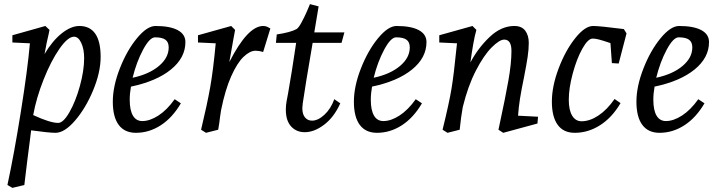

<svg xmlns="http://www.w3.org/2000/svg" viewBox="-20 -634 3480 931"><path d="M125 -424 40 -428V-463L200 -508L220 -489L216 -469Q207 -434 196 -372Q234 -436 279 -472Q324 -508 365 -508Q416 -508 442 -470.5Q468 -433 468 -358Q468 -284 432 -197Q396 -110 344.5 -50Q293 10 249 10Q218 10 131 -2L126 38Q119 91 112 147Q105 203 98 263L40 277L16 263Q48 115 81 -91.5Q114 -298 125 -424ZM262 -38Q287 -38 317 -90.5Q347 -143 367.5 -217.5Q388 -292 388 -352Q388 -396 374 -426Q360 -456 339 -456Q309 -456 268 -397Q227 -338 191.5 -248.5Q156 -159 141 -76Q223 -38 262 -38Z M527 -141Q527 -215 561 -302Q595 -389 644 -448.5Q693 -508 734 -508Q804 -508 841.5 -488Q879 -468 879 -430Q879 -354 809 -297Q739 -240 615 -214Q609 -181 609 -150Q609 -100 624.5 -73.5Q640 -47 670 -47Q707 -47 748.5 -74Q790 -101 827 -153L857 -133Q816 -63 759.5 -26.5Q703 10 639 10Q584 10 555.5 -28.5Q527 -67 527 -141ZM798 -404Q798 -430 782 -441.5Q766 -453 732 -453Q706 -453 674 -393.5Q642 -334 623 -257Q703 -274 750.5 -314Q798 -354 798 -404Z M1026 -424 940 -428V-463L1101 -508L1120 -489L1112 -446Q1095 -353 1092 -333Q1181 -508 1256 -508Q1267 -508 1276 -504Q1285 -500 1291 -496L1256 -382Q1237 -388 1219 -388Q1192 -388 1161 -358.5Q1130 -329 1101 -264Q1072 -199 1052 -100L1047 -67Q1044 -38 1038 -5L979 10L955 -5Q985 -130 999.5 -212.5Q1014 -295 1026 -424Z M1458 7Q1417 7 1391.5 -21Q1366 -49 1366 -102Q1366 -125 1370 -145L1377 -182Q1394 -277 1416 -426H1318L1322 -467Q1389 -477 1418 -493Q1428 -499 1442.5 -526Q1457 -553 1468.5 -579.5Q1480 -606 1483 -614L1525 -603L1504 -477H1650L1636 -426H1496L1485 -361Q1465 -246 1448 -133Q1446 -117 1446 -110Q1446 -80 1459 -64.5Q1472 -49 1493 -49Q1522 -49 1553 -77.5Q1584 -106 1601 -153L1630 -133Q1600 -66 1552 -29.5Q1504 7 1458 7Z M1696 -141Q1696 -215 1730 -302Q1764 -389 1813 -448.5Q1862 -508 1903 -508Q1973 -508 2010.5 -488Q2048 -468 2048 -430Q2048 -354 1978 -297Q1908 -240 1784 -214Q1778 -181 1778 -150Q1778 -100 1793.5 -73.5Q1809 -47 1839 -47Q1876 -47 1917.5 -74Q1959 -101 1996 -153L2026 -133Q1985 -63 1928.5 -26.5Q1872 10 1808 10Q1753 10 1724.5 -28.5Q1696 -67 1696 -141ZM1967 -404Q1967 -430 1951 -441.5Q1935 -453 1901 -453Q1875 -453 1843 -393.5Q1811 -334 1792 -257Q1872 -274 1919.5 -314Q1967 -354 1967 -404Z M2193 -397 2196 -424 2110 -428V-463L2271 -508L2290 -489Q2282 -462 2274.5 -419Q2267 -376 2261 -331Q2297 -400 2353.5 -454Q2410 -508 2474 -508Q2510 -508 2527 -485Q2544 -462 2544 -426Q2544 -395 2538.5 -358Q2533 -321 2521 -260Q2508 -197 2501.5 -156Q2495 -115 2492 -73L2589 -68L2586 -35L2420 10L2397 -5L2404 -38Q2430 -158 2445 -242.5Q2460 -327 2460 -387Q2460 -442 2425 -442Q2402 -442 2364 -404Q2326 -366 2287.5 -291.5Q2249 -217 2224 -115Q2215 -66 2209 -5L2150 10L2126 -5Q2158 -135 2169.5 -205Q2181 -275 2193 -397Z M2656 -141Q2656 -215 2688.5 -301.5Q2721 -388 2768.5 -448Q2816 -508 2856 -508Q2888 -508 3005 -493L3018 -472L2980 -326L2947 -328L2940 -425Q2902 -438 2884 -442.5Q2866 -447 2854 -447Q2831 -447 2803.5 -397.5Q2776 -348 2757 -277Q2738 -206 2738 -150Q2738 -100 2754.5 -73Q2771 -46 2800 -46Q2840 -46 2882 -74Q2924 -102 2960 -154L2989 -134Q2948 -64 2890 -27Q2832 10 2767 10Q2712 10 2684 -29Q2656 -68 2656 -141Z M3066 -141Q3066 -215 3100 -302Q3134 -389 3183 -448.5Q3232 -508 3273 -508Q3343 -508 3380.5 -488Q3418 -468 3418 -430Q3418 -354 3348 -297Q3278 -240 3154 -214Q3148 -181 3148 -150Q3148 -100 3163.5 -73.5Q3179 -47 3209 -47Q3246 -47 3287.5 -74Q3329 -101 3366 -153L3396 -133Q3355 -63 3298.5 -26.5Q3242 10 3178 10Q3123 10 3094.5 -28.5Q3066 -67 3066 -141ZM3337 -404Q3337 -430 3321 -441.5Q3305 -453 3271 -453Q3245 -453 3213 -393.5Q3181 -334 3162 -257Q3242 -274 3289.5 -314Q3337 -354 3337 -404Z"/></svg>

Font: Andada Pro
Style: Italic
Weight: 400
Italic angle: -7°
Designer: Carolina Giovagnoli
Foundry: Huerta Tipografica
Version: Version 3.005; ttfautohint (v1.8.4)